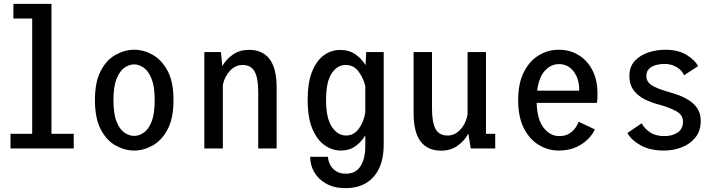

<svg xmlns="http://www.w3.org/2000/svg" viewBox="-20 -770 3740 996"><path d="M34.5 0V-76H147V-674H49.5V-750H247V-76H362.5V0Z M676 11Q627.5 11 580.5 -14.8Q533.5 -40.5 503 -98Q472.5 -155.5 472.5 -251Q472.5 -346 503 -403.2Q533.5 -460.5 580.5 -486.2Q627.5 -512 676 -512Q724.5 -512 771.2 -486.2Q818 -460.5 849 -403.2Q880 -346 880 -251Q880 -155.5 849 -98Q818 -40.5 771.2 -14.8Q724.5 11 676 11ZM676 -65Q701 -65 725.5 -81.5Q750 -98 766.2 -138.5Q782.5 -179 782.5 -251Q782.5 -321 766.2 -361.5Q750 -402 725.5 -419Q701 -436 676 -436Q650.5 -436 626 -419.2Q601.5 -402.5 585 -362Q568.5 -321.5 568.5 -251Q568.5 -179 585 -138.5Q601.5 -98 626.2 -81.5Q651 -65 676 -65Z M1040 0V-500H1126L1133 -427Q1154 -463.5 1189 -487.5Q1224 -511.5 1272.5 -511.5Q1341.5 -511.5 1378.2 -463.8Q1415 -416 1415 -316.5V0H1319.5V-293.5Q1319.5 -364 1301 -398.5Q1282.5 -433 1238.5 -433Q1201 -433 1172.8 -402.5Q1144.5 -372 1136 -329V0Z M1748.5 11Q1703.5 11 1664 -16.8Q1624.5 -44.5 1600.2 -102.2Q1576 -160 1576 -251Q1576 -342 1599.2 -399.2Q1622.5 -456.5 1660.8 -483.8Q1699 -511 1744.5 -511Q1790.5 -511 1823.2 -488.5Q1856 -466 1876.5 -432L1879.5 -500H1970.5V-21Q1970.5 88.5 1918 147.2Q1865.5 206 1773.5 206Q1713.5 206 1672.5 183Q1631.5 160 1610.2 123Q1589 86 1589 43.5H1681.5Q1681.5 59 1690.2 79.5Q1699 100 1719.5 115.5Q1740 131 1774.5 131Q1825.5 131 1850.2 92Q1875 53 1875 -10V-68Q1855 -34 1823.5 -11.5Q1792 11 1748.5 11ZM1671.5 -251Q1671.5 -156 1701.8 -111.5Q1732 -67 1775 -67Q1816.5 -67 1842 -103.2Q1867.5 -139.5 1875 -186.5V-323Q1865.5 -365 1840 -399Q1814.5 -433 1773 -433Q1730 -433 1700.8 -390Q1671.5 -347 1671.5 -251Z M2268 11.5Q2198.5 11.5 2162 -36.2Q2125.5 -84 2125.5 -183.5V-500H2221V-206.5Q2221 -136 2239.2 -101.5Q2257.5 -67 2302 -67Q2341 -67 2369.8 -99.8Q2398.5 -132.5 2405.5 -177.5V-500H2501V-76H2549V0H2422L2409.5 -77Q2389 -39 2353.2 -13.8Q2317.5 11.5 2268 11.5Z M2878 11Q2823.5 11 2775.5 -17.8Q2727.5 -46.5 2697.8 -104.5Q2668 -162.5 2668 -251Q2668 -337.5 2697.2 -395.5Q2726.5 -453.5 2774.5 -482.8Q2822.5 -512 2878.5 -512Q2935.5 -512 2981 -484.5Q3026.5 -457 3053 -406Q3079.5 -355 3079.5 -284Q3079.5 -269.5 3078.8 -257.2Q3078 -245 3076.5 -236.5H2764Q2766.5 -150 2800.2 -107Q2834 -64 2881 -64Q2912 -64 2932.8 -77Q2953.5 -90 2965.5 -107.5Q2977.5 -125 2982 -138.5L3066 -98.5Q3056 -75.5 3031.8 -50Q3007.5 -24.5 2969 -6.8Q2930.5 11 2878 11ZM2879 -437.5Q2839 -437.5 2807.2 -404Q2775.5 -370.5 2766.5 -299.5H2984.5V-306.5Q2984.5 -361 2955.8 -399.2Q2927 -437.5 2879 -437.5Z M3424 11Q3352.5 11 3304 -15.8Q3255.5 -42.5 3234.5 -80L3309 -130.5Q3321.5 -104.5 3351.2 -84.2Q3381 -64 3426 -64Q3468.5 -64 3495.8 -83Q3523 -102 3523 -139Q3523 -174.5 3486.8 -194Q3450.5 -213.5 3396.5 -228Q3361 -237 3326 -254Q3291 -271 3268 -300.5Q3245 -330 3245 -377Q3245 -423.5 3272.5 -453.5Q3300 -483.5 3342.8 -497.8Q3385.5 -512 3430.5 -512Q3498.5 -512 3542.2 -484.8Q3586 -457.5 3601 -427L3528.5 -379.5Q3519 -404 3491 -421.2Q3463 -438.5 3427 -438.5Q3406 -438.5 3384.2 -433Q3362.5 -427.5 3347.8 -413.8Q3333 -400 3333 -376Q3333 -343.5 3364.5 -325.5Q3396 -307.5 3442.5 -295Q3469 -287.5 3499 -276.8Q3529 -266 3555.2 -249Q3581.5 -232 3598.2 -206.2Q3615 -180.5 3615 -143.5Q3615 -91.5 3587.8 -57.2Q3560.5 -23 3516.8 -6Q3473 11 3424 11Z"/></svg>

Font: Trispace SemiCondensed
Style: Regular
Weight: 400
Width: 4
Designer: Tyler Finck
Foundry: Etcetera Type Company
Version: Version 1.210; ttfautohint (v1.8.3)